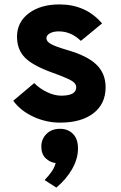

<svg xmlns="http://www.w3.org/2000/svg" viewBox="-20 -543 548 869"><path d="M252 12Q188.5 12 130.5 -15Q72.5 -42 40 -87L135 -167Q160 -141.5 193.5 -125.8Q227 -110 257 -110Q325 -110 325 -148Q325 -159 316.5 -168Q308 -177 284.2 -187.8Q260.5 -198.5 215 -215Q127.5 -246.5 92.2 -283Q57 -319.5 57 -377Q57 -442.5 110.2 -482.8Q163.5 -523 249 -523Q368.5 -523 442 -437L346 -358Q301.5 -401 246 -401Q221.5 -401 205.8 -392.2Q190 -383.5 190 -370Q190 -356 209.2 -344.5Q228.5 -333 283 -317Q374.5 -291 416.2 -250.8Q458 -210.5 458 -148Q458 -73 403 -30.5Q348 12 252 12ZM235 306 182 272Q203 249.5 214.5 232.8Q226 216 232 195Q207.5 192.5 187.2 173.8Q167 155 167 120Q167 87 190 63.5Q213 40 252 40Q287.5 40 310.2 62.8Q333 85.5 333 129Q333 175.5 306.5 222Q280 268.5 235 306Z"/></svg>

Font: Overpass Black
Style: Regular
Weight: 900
Designer: Delve Withrington, Dave Bailey, Thomas Jockin
Foundry: Delve Fonts LLC
Version: Version 4.000; ttfautohint (v1.8.3)